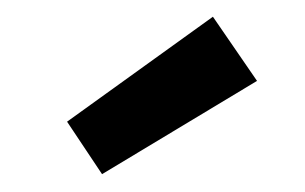

<svg xmlns="http://www.w3.org/2000/svg" viewBox="-20 -751 357 225"><path d="M281.2 -656.2 229.5 -731.4 58.6 -608.4 99.6 -546.9Z"/></svg>

Font: Yaldevi Colombo SemiBold
Style: Regular
Weight: 600
Designer: Sol Matas, Denzil Rajitha, Kosala Senevirathne and Pathum Egodawatta
Foundry: Mooniak
Version: Version 1.020 ; ttfautohint (v1.6)